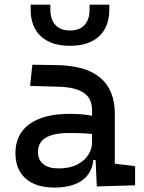

<svg xmlns="http://www.w3.org/2000/svg" viewBox="-20 -803 626 832"><path d="M399.4 4.9 392.6 -148.4 378.9 -191.4V-325.2Q378.9 -377 342.5 -401.1Q306.2 -425.3 234.4 -427.2L110.4 -430.7L120.1 -522.5L224.6 -521Q353 -519 415.3 -465.6Q477.5 -412.1 477.5 -309.6V-93.8L565.4 -83V0ZM216.8 9.8Q135.7 9.8 91.3 -29.3Q46.9 -68.4 46.9 -139.6Q46.9 -221.7 108.2 -265.6Q169.4 -309.6 281.2 -309.6Q327.6 -309.6 364 -304Q400.4 -298.3 428.7 -287.1L407.2 -216.8Q374.5 -224.1 343.3 -225.3Q312 -226.6 279.3 -226.6Q144.5 -226.6 144.5 -144.5Q144.5 -110.4 167.7 -91.8Q190.9 -73.2 233.4 -73.2Q281.7 -73.2 314.2 -89.8Q346.7 -106.4 362.8 -132.3Q378.9 -158.2 378.9 -185.5V-242.2L409.2 -109.4H368.2L384.8 -125Q384.8 -80.1 364 -50Q343.3 -20 305.7 -5.1Q268.1 9.8 216.8 9.8ZM283.2 -604.5Q202.1 -604.5 157.5 -645.5Q112.8 -686.5 112.8 -761.7V-782.7H198.2V-761.7Q198.2 -718.3 220.2 -694.6Q242.2 -670.9 283.2 -670.9Q324.2 -670.9 346.2 -694.6Q368.2 -718.3 368.2 -761.7V-782.7H453.6V-761.7Q453.6 -686.5 409.2 -645.5Q364.7 -604.5 283.2 -604.5Z"/></svg>

Font: Cascadia Mono
Style: Regular
Weight: 400
Monospace: yes
Designer: Aaron Bell
Foundry: Saja Typeworks
Version: Version 2102.003